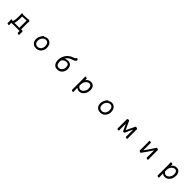

<svg xmlns="http://www.w3.org/2000/svg" viewBox="830 -3442 6341 6341"><g transform="rotate(45 4000.0 -271.5)"><path d="M247 -93Q247 -93 253 -92H254Q266 -89 278 -84.5Q290 -80 303 -75L307 -76Q324 -125 333 -176Q341 -226 341 -291V-412Q341 -424 340 -435Q337 -454 337 -462Q337 -470 341 -475.5Q345 -481 358 -481Q375 -481 407 -470Q407 -469 408.5 -468.5Q410 -468 411 -468L601 -478Q616 -479 628 -482.5Q640 -486 653 -486Q666 -486 678 -477Q690 -469 699 -458Q708 -447 708 -437Q708 -423 700 -415Q696 -410 696 -402V-78Q706 -79 716 -82Q726 -85 735 -85Q755 -85 770.5 -67Q786 -49 786 -35Q786 -27 781.5 -19.5Q777 -12 777 -4Q777 28 778 50L781 89V90Q781 106 757 106Q740 106 718 96Q696 86 696 69V68Q698 36 698 -6Q682 -7 660 -7H493Q441 -7 397.5 -6Q354 -5 313 -1Q313 45 316 94Q316 111 287 111Q270 111 252 104Q231 95 231 80V79V78Q234 53 234 23Q234 -22 229 -72V-74Q229 -82 233 -87.5Q237 -93 247 -93ZM390 -73Q440 -75 492 -75H560Q590 -75 618 -74V-414L419 -402V-292Q419 -227 411 -173.5Q403 -120 390 -73Z M1531 -486Q1590 -486 1635.5 -457Q1681 -428 1706 -374Q1731 -320 1731 -245Q1731 -197 1715 -151Q1699 -105 1668 -66.5Q1637 -28 1591 -5Q1545 18 1486 18Q1383 18 1326 -43Q1269 -104 1269 -208Q1269 -252 1283.5 -295Q1298 -338 1319 -373.5Q1340 -409 1361 -432Q1382 -455 1396 -455Q1406 -455 1414 -448Q1433 -461 1460.5 -473.5Q1488 -486 1531 -486ZM1486 -55Q1533 -55 1570 -79.5Q1607 -104 1629.5 -147.5Q1652 -191 1652 -245Q1652 -323 1621 -368.5Q1590 -414 1525 -414Q1487 -414 1454.5 -396.5Q1422 -379 1398 -348.5Q1374 -318 1361 -282Q1348 -246 1348 -209Q1348 -132 1384 -93.5Q1420 -55 1486 -55Z M2729 -661Q2729 -650 2722 -639Q2700 -612 2667.5 -594Q2635 -576 2583 -562Q2553 -554 2515 -533Q2478 -513 2441 -475Q2412 -445 2390 -403Q2421 -426 2451 -434Q2491 -444 2524 -444Q2616 -444 2665 -390Q2714 -336 2714 -239Q2714 -172 2685 -113Q2656 -54 2601.5 -18.5Q2547 17 2470 17Q2401 17 2356.5 -16Q2312 -49 2290.5 -103.5Q2269 -158 2269 -222Q2269 -308 2295 -377.5Q2321 -447 2364 -499Q2407 -552 2458.5 -586.5Q2510 -621 2561 -637Q2636 -659 2664 -706Q2668 -715 2680 -715Q2695 -715 2712 -698Q2729 -681 2729 -661ZM2352 -281Q2349 -249 2349 -228Q2349 -149 2380 -103.5Q2411 -58 2471 -58Q2519 -58 2555 -82Q2591 -106 2611.5 -148.5Q2632 -191 2632 -245Q2632 -312 2604 -346Q2576 -380 2525 -380Q2501 -380 2471 -373Q2441 -366 2411 -345Q2381 -324 2352 -281Z M3297 49V-365Q3297 -416 3294 -466Q3294 -482 3319 -482Q3337 -482 3357 -474Q3380 -465 3380 -448Q3380 -442 3379 -426Q3378 -410 3377.5 -399.5Q3377 -389 3377 -386Q3413 -439 3454 -461Q3502 -486 3558 -486Q3636 -486 3685.5 -432.5Q3735 -379 3735 -277Q3735 -194 3703 -127Q3671 -60 3615.5 -21.5Q3560 17 3490 17Q3454 17 3417 -1Q3391 -13 3375 -28V50Q3375 81 3377.5 110Q3380 139 3380 156Q3380 172 3354 172Q3337 172 3317 164Q3295 155 3295 138Q3295 126 3296 100.5Q3297 75 3297 49ZM3375 -113Q3389 -113 3401 -95Q3420 -69 3441.5 -61Q3463 -53 3488 -53Q3513 -53 3541.5 -67.5Q3570 -82 3596.5 -110Q3623 -138 3639 -179.5Q3655 -221 3655 -272.5Q3655 -324 3640.5 -354.5Q3626 -385 3604 -399.5Q3582 -414 3558 -414Q3518 -414 3481.5 -393.5Q3445 -373 3419 -336Q3393 -299 3382 -251Q3374 -213 3374 -113Q3375 -113 3375 -113Z M4531 -486Q4590 -486 4635.5 -457Q4681 -428 4706 -374Q4731 -320 4731 -245Q4731 -197 4715 -151Q4699 -105 4668 -66.5Q4637 -28 4591 -5Q4545 18 4486 18Q4383 18 4326 -43Q4269 -104 4269 -208Q4269 -252 4283.5 -295Q4298 -338 4319 -373.5Q4340 -409 4361 -432Q4382 -455 4396 -455Q4406 -455 4414 -448Q4433 -461 4460.5 -473.5Q4488 -486 4531 -486ZM4486 -55Q4533 -55 4570 -79.5Q4607 -104 4629.5 -147.5Q4652 -191 4652 -245Q4652 -323 4621 -368.5Q4590 -414 4525 -414Q4487 -414 4454.5 -396.5Q4422 -379 4398 -348.5Q4374 -318 4361 -282Q4348 -246 4348 -209Q4348 -132 4384 -93.5Q4420 -55 4486 -55Z M5265 -109V-418Q5265 -425 5263.5 -431.5Q5262 -438 5262 -441.5Q5262 -445 5263 -451V-452Q5266 -464 5285 -473Q5304 -482 5318 -482Q5332 -482 5341 -477Q5351 -472 5354 -462Q5356 -453 5393 -373Q5430 -293 5454 -244L5492 -167Q5536 -263 5572 -337L5628 -453Q5633 -463 5640 -474Q5649 -487 5665 -487Q5675 -487 5691 -481.5Q5707 -476 5721 -468Q5735 -460 5735 -451.5Q5735 -443 5733.5 -436Q5732 -429 5732 -420V-109Q5732 -99 5733 -58.5Q5734 -18 5734 -7Q5734 2 5724 6Q5717 9 5708 9Q5691 9 5673 2Q5652 -7 5652 -24Q5652 -32 5653 -68.5Q5654 -105 5654 -112V-358Q5625 -301 5604.5 -256.5Q5584 -212 5569.5 -179.5Q5555 -147 5546.5 -126.5Q5538 -106 5537 -102Q5537 -87 5518 -79Q5502 -72 5487.5 -72Q5473 -72 5462.5 -75.5Q5452 -79 5449 -89Q5439 -119 5437 -124Q5364 -277 5343 -322V-112Q5343 -107 5344 -63Q5345 -19 5345 -7Q5345 2 5335 6Q5327 10 5313.5 10Q5300 10 5283 2Q5263 -6 5263 -21Q5263 -30 5264 -66Q5265 -102 5265 -109Z M6618 -470Q6624 -483 6641 -483Q6652 -483 6667 -478.5Q6682 -474 6695.5 -466Q6709 -458 6709 -447Q6709 -436 6707 -429.5Q6705 -423 6705 -411V-109Q6705 -85 6706.5 -51.5Q6708 -18 6708 -6Q6708 10 6683 10Q6666 10 6647 2Q6625 -7 6625 -24Q6625 -32 6626 -68.5Q6627 -105 6627 -112V-362Q6567 -268 6503.5 -175.5Q6440 -83 6414.5 -49Q6389 -15 6382 -2Q6372 13 6356 13Q6335 13 6314 -2Q6292 -18 6292 -34V-36Q6295 -75 6295 -90V-361Q6295 -390 6293.5 -422.5Q6292 -455 6292 -465Q6292 -481 6317 -481Q6334 -481 6353 -473Q6375 -464 6375 -447Q6375 -440 6374 -405Q6373 -370 6373 -358V-106Q6473 -239 6608 -453Q6613 -461 6618 -470Z M7297 49V-365Q7297 -416 7294 -466Q7294 -482 7319 -482Q7337 -482 7357 -474Q7380 -465 7380 -448Q7380 -442 7379 -426Q7378 -410 7377.5 -399.5Q7377 -389 7377 -386Q7413 -439 7454 -461Q7502 -486 7558 -486Q7636 -486 7685.5 -432.5Q7735 -379 7735 -277Q7735 -194 7703 -127Q7671 -60 7615.5 -21.5Q7560 17 7490 17Q7454 17 7417 -1Q7391 -13 7375 -28V50Q7375 81 7377.5 110Q7380 139 7380 156Q7380 172 7354 172Q7337 172 7317 164Q7295 155 7295 138Q7295 126 7296 100.5Q7297 75 7297 49ZM7375 -113Q7389 -113 7401 -95Q7420 -69 7441.5 -61Q7463 -53 7488 -53Q7513 -53 7541.5 -67.5Q7570 -82 7596.5 -110Q7623 -138 7639 -179.5Q7655 -221 7655 -272.5Q7655 -324 7640.5 -354.5Q7626 -385 7604 -399.5Q7582 -414 7558 -414Q7518 -414 7481.5 -393.5Q7445 -373 7419 -336Q7393 -299 7382 -251Q7374 -213 7374 -113Q7375 -113 7375 -113Z"/></g></svg>

Font: Moon Stars Kai HW
Style: Bold
Weight: 700
Designer: GuiWonder
Version: Version 1.101